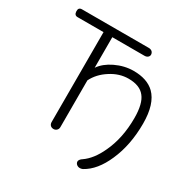

<svg xmlns="http://www.w3.org/2000/svg" viewBox="-184 -847 1119 1148"><g transform="rotate(30 375.0 -273.5)"><path d="M518.6 -687.5H56.6Q32.2 -687.5 33.2 -661.1Q34.2 -633.8 56.6 -633.8H236.3V-12.7Q236.3 1 245.1 9.8Q253.9 17.6 266.6 17.6Q278.3 17.6 287.1 9.8Q296.9 1 296.9 -12.7V-335.9Q325.2 -392.6 383.8 -429.7Q442.4 -467.8 505.9 -467.8Q584 -467.8 618.2 -423.8Q653.3 -380.9 653.3 -280.3Q653.3 -142.6 603.5 -37.1Q564.5 47.9 507.8 86.9Q492.2 96.7 488.3 109.4Q486.3 120.1 493.2 128.9Q500 137.7 512.7 140.6Q526.4 142.6 539.1 136.7Q616.2 94.7 664.1 -15.6Q714.8 -129.9 714.8 -278.3Q714.8 -414.1 653.3 -474.6Q602.5 -523.4 508.8 -523.4Q446.3 -523.4 384.8 -494.1Q326.2 -465.8 296.9 -422.9V-633.8H518.6Q534.2 -633.8 543 -642.6Q550.8 -650.4 549.8 -661.1Q548.8 -671.9 541 -679.7Q531.2 -687.5 518.6 -687.5Z"/></g></svg>

Font: Gulim
Style: Regular
Weight: 400
Version: Version 2.21